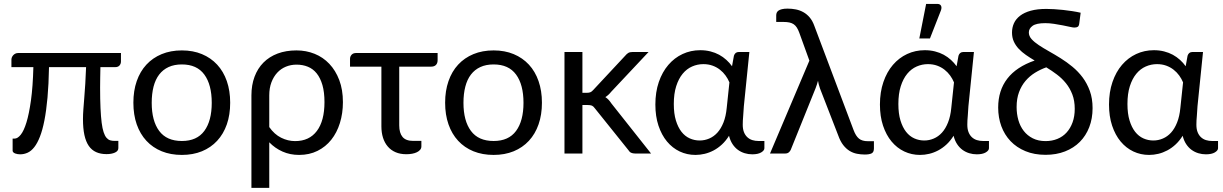

<svg xmlns="http://www.w3.org/2000/svg" viewBox="-20 -766 6104 958"><path d="M583.5 -459.5Q583.5 -447.5 576.2 -439.2Q569 -431 554.5 -431H481Q480.5 -402.5 480 -378Q479.5 -353.5 479.5 -328.5Q479.5 -269 481.5 -226.2Q483.5 -183.5 487.2 -154Q491 -124.5 497 -106.5Q503 -88.5 511 -79Q519 -69.5 529 -66.2Q539 -63 551.5 -63H570.5V-27Q570.5 -12.5 553.8 -4.8Q537 3 511.5 3Q482 3 459.8 -7Q437.5 -17 423 -38Q408.5 -59 401.2 -92.2Q394 -125.5 394 -172Q394 -194.5 396 -220.8Q398 -247 400.5 -278.5Q403 -310 405.5 -347.8Q408 -385.5 409.5 -431H224.5Q223 -345 217 -279Q211 -213 201.5 -164.8Q192 -116.5 179.2 -84Q166.5 -51.5 151.2 -32Q136 -12.5 118 -4.2Q100 4 80.5 4Q74.5 4 68 3Q61.5 2 55.8 -0.2Q50 -2.5 46.5 -6Q43 -9.5 43 -14V-74.5H53Q68 -74.5 83.5 -93.8Q99 -113 112 -155.2Q125 -197.5 134.5 -265.5Q144 -333.5 146.5 -431H37V-468.5Q37 -474 39.2 -479.8Q41.5 -485.5 46 -490.5Q50.5 -495.5 56.8 -498.5Q63 -501.5 71.5 -501.5H583.5Z M887.5 -514.5Q943 -514.5 987.5 -496Q1032 -477.5 1063.5 -443.5Q1095 -409.5 1111.8 -361.2Q1128.5 -313 1128.5 -253.5Q1128.5 -193.5 1111.8 -145.5Q1095 -97.5 1063.5 -63.5Q1032 -29.5 987.5 -11.2Q943 7 887.5 7Q831.5 7 786.8 -11.2Q742 -29.5 710.5 -63.5Q679 -97.5 662.2 -145.5Q645.5 -193.5 645.5 -253.5Q645.5 -313 662.2 -361.2Q679 -409.5 710.5 -443.5Q742 -477.5 786.8 -496Q831.5 -514.5 887.5 -514.5ZM887.5 -62.5Q962.5 -62.5 999.5 -112.8Q1036.5 -163 1036.5 -253Q1036.5 -343.5 999.5 -394Q962.5 -444.5 887.5 -444.5Q849.5 -444.5 821.2 -431.5Q793 -418.5 774.2 -394Q755.5 -369.5 746.2 -333.8Q737 -298 737 -253Q737 -163 774.2 -112.8Q811.5 -62.5 887.5 -62.5Z M1323.5 -132Q1349 -95.5 1382.8 -78.8Q1416.5 -62 1452.5 -62Q1523 -62 1561 -112.5Q1599 -163 1599 -256.5Q1599 -306 1588.8 -341.5Q1578.5 -377 1560.2 -399.8Q1542 -422.5 1516.2 -433Q1490.5 -443.5 1459.5 -443.5Q1431 -443.5 1406.2 -433.2Q1381.5 -423 1363.2 -403.2Q1345 -383.5 1334.2 -355Q1323.5 -326.5 1323.5 -290ZM1234.5 -290Q1234.5 -341.5 1250 -383Q1265.5 -424.5 1294.5 -453.8Q1323.5 -483 1365.2 -498.8Q1407 -514.5 1459.5 -514.5Q1507.5 -514.5 1549.8 -497.5Q1592 -480.5 1623.2 -447.5Q1654.5 -414.5 1672.8 -366.5Q1691 -318.5 1691 -256.5Q1691 -200.5 1676 -152.2Q1661 -104 1633 -68.8Q1605 -33.5 1564.2 -13.2Q1523.5 7 1472.5 7Q1427 7 1389.5 -9.8Q1352 -26.5 1323.5 -56V171.5H1234.5Z M2163.5 -466Q2163.5 -450.5 2155.2 -442Q2147 -433.5 2131.5 -433.5H1972V-140.5Q1972 -102.5 1988.5 -82.8Q2005 -63 2041.5 -63H2082.5V-35.5Q2082.5 -26 2076.5 -18.8Q2070.5 -11.5 2060.2 -6.5Q2050 -1.5 2036.5 1Q2023 3.5 2007.5 3.5Q1977 3.5 1953.8 -6.5Q1930.5 -16.5 1914.8 -35Q1899 -53.5 1891 -79Q1883 -104.5 1883 -135.5V-433.5H1726.5V-472.5Q1726.5 -484 1734.2 -492.8Q1742 -501.5 1757 -501.5H2163.5Z M2443 -514.5Q2498.5 -514.5 2543 -496Q2587.5 -477.5 2619 -443.5Q2650.5 -409.5 2667.2 -361.2Q2684 -313 2684 -253.5Q2684 -193.5 2667.2 -145.5Q2650.5 -97.5 2619 -63.5Q2587.5 -29.5 2543 -11.2Q2498.5 7 2443 7Q2387 7 2342.2 -11.2Q2297.5 -29.5 2266 -63.5Q2234.5 -97.5 2217.8 -145.5Q2201 -193.5 2201 -253.5Q2201 -313 2217.8 -361.2Q2234.5 -409.5 2266 -443.5Q2297.5 -477.5 2342.2 -496Q2387 -514.5 2443 -514.5ZM2443 -62.5Q2518 -62.5 2555 -112.8Q2592 -163 2592 -253Q2592 -343.5 2555 -394Q2518 -444.5 2443 -444.5Q2405 -444.5 2376.8 -431.5Q2348.5 -418.5 2329.8 -394Q2311 -369.5 2301.8 -333.8Q2292.5 -298 2292.5 -253Q2292.5 -163 2329.8 -112.8Q2367 -62.5 2443 -62.5Z M2886 -506.5V-303H2909Q2919 -303 2925.8 -305.8Q2932.5 -308.5 2940 -317L3100 -488.5Q3107 -497 3114.8 -501.8Q3122.5 -506.5 3135.5 -506.5H3216L3029.5 -308Q3016 -291 3000.5 -281.5Q3009.5 -275.5 3016.8 -267.8Q3024 -260 3030.5 -250L3228.5 0H3149Q3137.5 0 3129.2 -3.8Q3121 -7.5 3115 -17.5L2948.5 -225Q2941 -235.5 2933.8 -238.8Q2926.5 -242 2911.5 -242H2886V0H2796.5V-506.5Z M3619.5 -355Q3612 -373 3600.2 -389.2Q3588.5 -405.5 3572.2 -418.2Q3556 -431 3535.2 -438.5Q3514.5 -446 3489.5 -446Q3460 -446 3433.2 -434.2Q3406.5 -422.5 3386.2 -398Q3366 -373.5 3354 -336Q3342 -298.5 3342 -247Q3342 -199 3352.5 -164.8Q3363 -130.5 3380.5 -108.2Q3398 -86 3421.5 -75.5Q3445 -65 3471 -65Q3496 -65 3518.8 -74.8Q3541.5 -84.5 3559.5 -104.2Q3577.5 -124 3589.8 -154.8Q3602 -185.5 3606 -227.5ZM3794 -62.5V-26.5Q3794 -15 3778 -5.5Q3762 4 3733.5 4Q3714 4 3695.8 -1.5Q3677.5 -7 3662 -18.2Q3646.5 -29.5 3635 -47Q3623.5 -64.5 3617.5 -88.5Q3601.5 -63 3582 -45Q3562.5 -27 3540.8 -15.5Q3519 -4 3496 1.5Q3473 7 3450 7Q3408 7 3371.5 -10.2Q3335 -27.5 3308 -60Q3281 -92.5 3265.5 -139Q3250 -185.5 3250 -244.5Q3250 -306.5 3267.2 -356.8Q3284.5 -407 3314.8 -442.2Q3345 -477.5 3385.8 -496.5Q3426.5 -515.5 3474 -515.5Q3501 -515.5 3524.8 -509.5Q3548.5 -503.5 3568.2 -492.8Q3588 -482 3604.2 -467.2Q3620.5 -452.5 3632.5 -435.5L3642 -488Q3648 -506.5 3666 -506.5H3719L3691.5 -236Q3690.5 -211.5 3688.2 -187.8Q3686 -164 3686 -144Q3686 -122 3692 -106.8Q3698 -91.5 3708.8 -81.5Q3719.5 -71.5 3733.8 -67Q3748 -62.5 3764.5 -62.5Z M4340.5 -61.5V-25.5Q4340.5 -6.5 4329 -0.8Q4317.5 5 4295 5Q4275 5 4255.8 1.2Q4236.5 -2.5 4219.2 -13Q4202 -23.5 4187.5 -42Q4173 -60.5 4162.5 -90L4071.5 -324.5Q4067.5 -335.5 4065.2 -345Q4063 -354.5 4061.5 -363Q4059 -354 4056.2 -345Q4053.5 -336 4049.5 -326L3925.5 -18.5Q3922.5 -11.5 3915.8 -5.8Q3909 0 3897.5 0H3822L4018.5 -463.5L3968 -603Q3962.5 -618 3956 -628.2Q3949.5 -638.5 3940.5 -644.8Q3931.5 -651 3919 -653.8Q3906.5 -656.5 3889 -656.5H3853V-689.5Q3853 -696.5 3855.5 -702.5Q3858 -708.5 3864.2 -713Q3870.5 -717.5 3881.5 -720.2Q3892.5 -723 3909.5 -723Q3931 -723 3951 -719Q3971 -715 3988.5 -705.2Q4006 -695.5 4020 -679Q4034 -662.5 4043 -637.5L4239 -117Q4250 -87.5 4265.8 -74.5Q4281.5 -61.5 4310 -61.5Z M4740 -355Q4732.5 -373 4720.8 -389.2Q4709 -405.5 4692.8 -418.2Q4676.5 -431 4655.8 -438.5Q4635 -446 4610 -446Q4580.5 -446 4553.8 -434.2Q4527 -422.5 4506.8 -398Q4486.5 -373.5 4474.5 -336Q4462.5 -298.5 4462.5 -247Q4462.5 -199 4473 -164.8Q4483.5 -130.5 4501 -108.2Q4518.5 -86 4542 -75.5Q4565.5 -65 4591.5 -65Q4616.5 -65 4639.2 -74.8Q4662 -84.5 4680 -104.2Q4698 -124 4710.2 -154.8Q4722.5 -185.5 4726.5 -227.5ZM4914.5 -62.5V-26.5Q4914.5 -15 4898.5 -5.5Q4882.5 4 4854 4Q4834.5 4 4816.2 -1.5Q4798 -7 4782.5 -18.2Q4767 -29.5 4755.5 -47Q4744 -64.5 4738 -88.5Q4722 -63 4702.5 -45Q4683 -27 4661.2 -15.5Q4639.5 -4 4616.5 1.5Q4593.5 7 4570.5 7Q4528.5 7 4492 -10.2Q4455.5 -27.5 4428.5 -60Q4401.5 -92.5 4386 -139Q4370.5 -185.5 4370.5 -244.5Q4370.5 -306.5 4387.8 -356.8Q4405 -407 4435.2 -442.2Q4465.5 -477.5 4506.2 -496.5Q4547 -515.5 4594.5 -515.5Q4621.5 -515.5 4645.2 -509.5Q4669 -503.5 4688.8 -492.8Q4708.5 -482 4724.8 -467.2Q4741 -452.5 4753 -435.5L4762.5 -488Q4768.5 -506.5 4786.5 -506.5H4839.5L4812 -236Q4811 -211.5 4808.8 -187.8Q4806.5 -164 4806.5 -144Q4806.5 -122 4812.5 -106.8Q4818.5 -91.5 4829.2 -81.5Q4840 -71.5 4854.2 -67Q4868.5 -62.5 4885 -62.5ZM4567 -574 4601 -746.5H4656.5Q4670 -746.5 4675 -737.8Q4680 -729 4675 -714.5L4620 -574Z M5197 -62Q5229 -62 5256 -73Q5283 -84 5302 -105Q5321 -126 5331.8 -155.8Q5342.5 -185.5 5342.5 -223Q5342.5 -263.5 5330.5 -294.8Q5318.5 -326 5298.8 -350.5Q5279 -375 5253.5 -394.2Q5228 -413.5 5200.5 -430Q5171 -419.5 5144.2 -403Q5117.5 -386.5 5097 -362.5Q5076.5 -338.5 5064.5 -306.2Q5052.5 -274 5052.5 -232Q5052.5 -197.5 5061.2 -166.8Q5070 -136 5088 -112.8Q5106 -89.5 5133.2 -75.8Q5160.5 -62 5197 -62ZM5365 -648.5Q5363.5 -636.5 5357.8 -632.5Q5352 -628.5 5340.5 -628.5Q5334 -628.5 5318.5 -632Q5303 -635.5 5282.5 -639.5Q5262 -643.5 5239.2 -647Q5216.5 -650.5 5195.5 -650.5Q5150.5 -650.5 5132 -637Q5113.5 -623.5 5113.5 -604Q5113.5 -586 5127.2 -570.8Q5141 -555.5 5163.2 -540.8Q5185.5 -526 5214 -510Q5242.5 -494 5272.5 -475.2Q5302.5 -456.5 5331 -433Q5359.5 -409.5 5381.8 -379.8Q5404 -350 5417.8 -312.2Q5431.5 -274.5 5431.5 -226.5Q5431.5 -174.5 5415 -131.8Q5398.5 -89 5368 -58.2Q5337.5 -27.5 5294 -10.5Q5250.5 6.5 5197 6.5Q5140.5 6.5 5096.5 -11.8Q5052.5 -30 5022.2 -61.8Q4992 -93.5 4976.2 -136.5Q4960.5 -179.5 4960.5 -229.5Q4960.5 -314.5 5006 -373.5Q5051.5 -432.5 5142.5 -464Q5119.5 -477.5 5099 -491.8Q5078.5 -506 5063 -522.5Q5047.5 -539 5038.5 -558.8Q5029.5 -578.5 5029.5 -603.5Q5029.5 -628.5 5039.2 -650Q5049 -671.5 5069.8 -687.5Q5090.5 -703.5 5123 -712.5Q5155.5 -721.5 5201 -721.5Q5218 -721.5 5239.8 -720.2Q5261.5 -719 5284.2 -716.5Q5307 -714 5329.8 -710.5Q5352.5 -707 5372 -702.5Z M5883 -355Q5875.5 -373 5863.8 -389.2Q5852 -405.5 5835.8 -418.2Q5819.5 -431 5798.8 -438.5Q5778 -446 5753 -446Q5723.5 -446 5696.8 -434.2Q5670 -422.5 5649.8 -398Q5629.5 -373.5 5617.5 -336Q5605.5 -298.5 5605.5 -247Q5605.5 -199 5616 -164.8Q5626.5 -130.5 5644 -108.2Q5661.5 -86 5685 -75.5Q5708.5 -65 5734.5 -65Q5759.5 -65 5782.2 -74.8Q5805 -84.5 5823 -104.2Q5841 -124 5853.2 -154.8Q5865.5 -185.5 5869.5 -227.5ZM6057.5 -62.5V-26.5Q6057.5 -15 6041.5 -5.5Q6025.5 4 5997 4Q5977.5 4 5959.2 -1.5Q5941 -7 5925.5 -18.2Q5910 -29.5 5898.5 -47Q5887 -64.5 5881 -88.5Q5865 -63 5845.5 -45Q5826 -27 5804.2 -15.5Q5782.5 -4 5759.5 1.5Q5736.5 7 5713.5 7Q5671.5 7 5635 -10.2Q5598.5 -27.5 5571.5 -60Q5544.5 -92.5 5529 -139Q5513.5 -185.5 5513.5 -244.5Q5513.5 -306.5 5530.8 -356.8Q5548 -407 5578.2 -442.2Q5608.5 -477.5 5649.2 -496.5Q5690 -515.5 5737.5 -515.5Q5764.5 -515.5 5788.2 -509.5Q5812 -503.5 5831.8 -492.8Q5851.5 -482 5867.8 -467.2Q5884 -452.5 5896 -435.5L5905.5 -488Q5911.5 -506.5 5929.5 -506.5H5982.5L5955 -236Q5954 -211.5 5951.8 -187.8Q5949.5 -164 5949.5 -144Q5949.5 -122 5955.5 -106.8Q5961.5 -91.5 5972.2 -81.5Q5983 -71.5 5997.2 -67Q6011.5 -62.5 6028 -62.5Z"/></svg>

Font: Lato
Style: Regular
Weight: 400
Designer: Lukasz Dziedzic with Adam Twardoch and Botio Nikoltchev
Foundry: tyPoland Lukasz Dziedzic
Version: Version 2.015; 2015-08-06; http://www.latofonts.com/